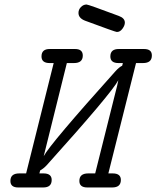

<svg xmlns="http://www.w3.org/2000/svg" viewBox="-20 -827 690 847"><path d="M25.9 -28.8Q25.9 -62 64.9 -62H95.2L216.8 -548.8H199.2Q163.1 -548.8 163.1 -578.1Q163.1 -611.3 200.2 -610.8H311Q345.2 -610.8 345.2 -582Q345.2 -548.8 306.2 -548.8H274.9L172.9 -138.2Q202.6 -193.4 488.8 -512.2Q504.9 -530.3 519 -537.1L522 -548.8H502.9Q466.8 -548.8 466.8 -578.1Q466.8 -611.3 504.9 -610.8H615.2Q650.4 -610.8 649.9 -582Q649.9 -548.8 610.8 -548.8H580.1L458 -62H477.1Q513.2 -62 513.2 -33.2Q513.2 0 475.1 0H365.2Q330.1 0 330.1 -28.8Q330.1 -62 369.1 -62H399.9L497.1 -450.2L502 -473.1Q471.2 -415 186 -98.1Q171.9 -83 157.2 -75.2L153.8 -62H171.9Q208 -62 208 -33.2Q208 0 170.9 0H60.1Q25.9 0 25.9 -28.8ZM326.2 -770Q326.2 -785.2 337.2 -796.1Q348.1 -807.1 361.8 -807.1Q369.6 -807.1 503.9 -756.8Q530.8 -747.1 530.8 -727.1Q530.8 -714.8 520.3 -700.4Q509.8 -686 496.1 -686H495.1Q489.3 -686 355 -735.8Q326.2 -747.1 326.2 -770Z"/></svg>

Font: CMU Typewriter Text
Style: Italic
Weight: 500
Italic angle: -14.04°
Version: Version 0.7.0